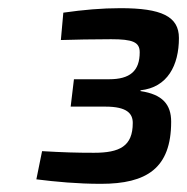

<svg xmlns="http://www.w3.org/2000/svg" viewBox="-20 -802 458 470"><path d="M275 -782C229 -782 184 -778 135 -771L129 -704C162 -705 207 -706 252 -706C305 -706 322 -699 322 -674C322 -628 298 -608 247 -608H161L153 -541H238C291 -541 305 -524 305 -501C305 -444 273 -428 210 -428C166 -428 135 -429 83 -432L69 -363C117 -357 170 -352 227 -352C339 -352 399 -390 399 -504C399 -546 378 -571 324 -579V-581C390 -588 418 -642 418 -709C418 -762 375 -782 275 -782Z"/></svg>

Font: Exo 2 Semi Bold
Style: Italic
Weight: 600
Italic angle: -8°
Designer: Natanael Gama
Version: Version 1.001;PS 001.001;hotconv 1.0.88;makeotf.lib2.5.64775